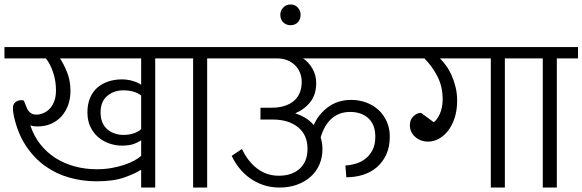

<svg xmlns="http://www.w3.org/2000/svg" viewBox="-30 -841 2612 861"><path d="M603 -212Q592 -204 571.5 -196Q551 -188 516 -188Q488 -188 460.5 -197.5Q433 -207 411 -225.5Q389 -244 375.5 -272Q362 -300 362 -337Q362 -373 373.5 -401Q385 -429 406 -447.5Q427 -466 455.5 -475.5Q484 -485 516 -485Q542 -485 565.5 -478Q589 -471 603 -461V-579H239Q256 -554 271 -516.5Q286 -479 286 -433Q286 -398 275 -368.5Q264 -339 244.5 -318Q225 -297 198 -285.5Q171 -274 138 -274Q119 -274 106 -279Q121 -232 150 -195Q179 -158 218 -133Q257 -108 304.5 -95Q352 -82 405 -82Q439 -82 470 -87.5Q501 -93 526.5 -101.5Q552 -110 571.5 -120.5Q591 -131 603 -142ZM603 -262V-413Q587 -425 566.5 -430.5Q546 -436 524 -436Q480 -436 450.5 -410.5Q421 -385 421 -337Q421 -310 429.5 -291Q438 -272 452.5 -260Q467 -248 485.5 -242Q504 -236 524 -236Q550 -236 571 -243.5Q592 -251 603 -262ZM603 -80Q577 -63 528.5 -45.5Q480 -28 403 -28Q339 -28 279.5 -45Q220 -62 171 -97.5Q122 -133 86 -187.5Q50 -242 33 -317Q32 -321 30 -333Q28 -345 28 -357Q28 -377 43.5 -386Q59 -395 77 -390L89 -360Q102 -327 132 -327Q148 -327 164 -333.5Q180 -340 193 -353.5Q206 -367 213.5 -387.5Q221 -408 221 -436Q221 -478 208.5 -515.5Q196 -553 176 -579H-10V-630H761V-579H666V0H603Z M836 -579H741V-630H994V-579H899V0H836Z M1294 -333Q1318 -325 1339 -312.5Q1360 -300 1377 -280Q1397 -328 1441 -360.5Q1485 -393 1544 -393Q1581 -393 1613 -381Q1645 -369 1668 -347.5Q1691 -326 1704.5 -295.5Q1718 -265 1718 -229Q1718 -181 1701.5 -146.5Q1685 -112 1658 -89.5Q1631 -67 1596 -56.5Q1561 -46 1523 -46L1519 -99Q1541 -100 1565 -107Q1589 -114 1608.5 -129Q1628 -144 1640.5 -168Q1653 -192 1653 -228Q1653 -282 1622 -310.5Q1591 -339 1540 -339Q1492 -339 1458.5 -310.5Q1425 -282 1408 -225Q1416 -199 1416 -172Q1416 -135 1402.5 -103.5Q1389 -72 1363.5 -49Q1338 -26 1302.5 -13Q1267 0 1223 0Q1184 0 1150.5 -11.5Q1117 -23 1090 -42.5Q1063 -62 1042.5 -88Q1022 -114 1009 -142L1055 -173Q1081 -117 1123.5 -85Q1166 -53 1220 -53Q1279 -53 1314 -84.5Q1349 -116 1349 -174Q1349 -236 1306.5 -270.5Q1264 -305 1192 -305H1138V-358H1188Q1251 -358 1287 -388Q1323 -418 1323 -474Q1323 -496 1315 -515.5Q1307 -535 1292.5 -549Q1278 -563 1258 -571Q1238 -579 1214 -579H974V-630H1773V-579H1329Q1354 -563 1371 -533.5Q1388 -504 1388 -469Q1388 -417 1361.5 -383.5Q1335 -350 1294 -333Z M1227 -775Q1227 -793 1240 -807Q1253 -821 1273 -821Q1293 -821 1305.5 -807Q1318 -793 1318 -775Q1318 -754 1305.5 -741Q1293 -728 1273 -728Q1253 -728 1240 -741Q1227 -754 1227 -775Z M1915 -293Q1929 -302 1942 -329.5Q1955 -357 1955 -397Q1955 -454 1930.5 -500.5Q1906 -547 1873 -579H1758V-630H2329V-579H2234V0H2171V-579H1943Q1955 -567 1969 -548.5Q1983 -530 1994 -506Q2005 -482 2012.5 -452.5Q2020 -423 2020 -389Q2020 -347 2009 -313Q1998 -279 1980 -255.5Q1962 -232 1938.5 -219Q1915 -206 1890 -206Q1856 -206 1832 -227Q1808 -248 1808 -280Q1808 -304 1824 -319.5Q1840 -335 1858 -335Z M2404 -579H2309V-630H2562V-579H2467V0H2404Z"/></svg>

Font: Ek Mukta Light
Style: Regular
Weight: 300
Designer: Girish Dalvi and Yashodeep Gholap
Foundry: Ek Type
Version: Version 2.538;PS 1.002;hotconv 16.6.51;makeotf.lib2.5.65220;